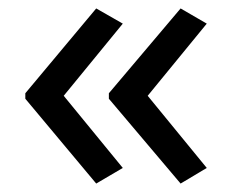

<svg xmlns="http://www.w3.org/2000/svg" viewBox="-20 -491 550 455"><path d="M40 -270 208 -471 271 -435 131 -264 271 -93 208 -56 40 -257ZM238 -270 408 -471 470 -435 330 -264 470 -93 408 -56 238 -257Z"/></svg>

Font: Noto Sans Adlam Unjoined
Style: Regular
Weight: 400
Designer: Mark Jamra, Neil Patel
Foundry: JamraPatel LLC
Version: Version 3.001